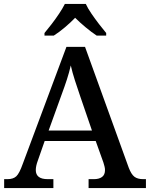

<svg xmlns="http://www.w3.org/2000/svg" viewBox="-20 -951 758 971"><path d="M1 0V-45H18Q47 -45 62.5 -59.5Q78 -74 95 -122L316 -714H410L631 -103Q644 -69 660 -57Q676 -45 704 -45H718V0H428V-45H455Q481 -45 496 -56Q511 -67 511 -91Q511 -100 508.5 -109.5Q506 -119 503 -129L464 -238H206L171 -138Q161 -111 161 -91Q161 -45 221 -45H250V0ZM226 -291H445L386 -463Q372 -504 359 -544Q346 -584 338 -620Q330 -585 318.5 -549.5Q307 -514 291 -471ZM205 -784Q221 -803 241 -829Q261 -855 279 -882Q297 -909 308 -931H414Q424 -909 442.5 -882Q461 -855 481 -829Q501 -803 517 -784V-771H469Q443 -788 413 -813Q383 -838 360 -861Q338 -838 308.5 -813Q279 -788 252 -771H205Z"/></svg>

Font: Noto Serif Toto Medium
Style: Regular
Weight: 500
Designer: Monotype Design Team
Foundry: Monotype Imaging Inc.
Version: Version 2.001; ttfautohint (v1.8.4.7-5d5b)